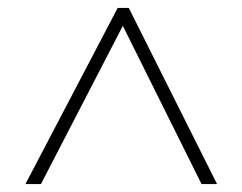

<svg xmlns="http://www.w3.org/2000/svg" viewBox="-20 -739 610 483"><path d="M44 -276H83L289 -674L487 -276H526L304 -719H276Z"/></svg>

Font: Noto Sans Cherokee ExtraLight
Style: Regular
Weight: 200
Designer: Monotype Design Team
Foundry: Monotype Imaging Inc.
Version: Version 2.001